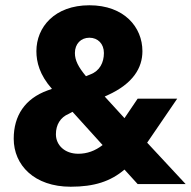

<svg xmlns="http://www.w3.org/2000/svg" viewBox="-20 -698 724 728"><path d="M502 0H684L538 -157L652 -324H502L452 -250L377 -332L388 -337C485 -381 520 -441 520 -504C520 -595 451 -678 319 -678C187 -678 118 -595 118 -504C118 -463 130 -414 177 -361L160 -355C75 -324 32 -260 32 -172C32 -72 110 10 248 10C337 10 399 -10 452 -55ZM277 -115C225 -115 192 -148 192 -189C192 -225 209 -253 240 -266L255 -274L369 -148C341 -126 310 -115 277 -115ZM264 -497C264 -532 287 -555 319 -555C351 -555 374 -532 374 -497C374 -461 358 -429 323 -416L306 -409C277 -444 264 -469 264 -497Z"/></svg>

Font: Celebes ExtraBold
Style: Regular
Weight: 800
Designer: Anugrah Pasau
Foundry: Lafontype
Version: Version 1.000